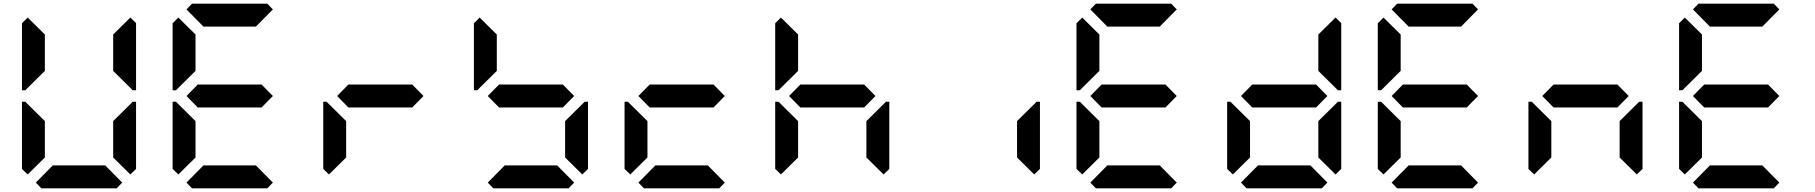

<svg xmlns="http://www.w3.org/2000/svg" viewBox="-20 -1020 9832 1040"><path d="M130 -75 99 -105V-469H117L130 -456L223 -364V-167ZM130 -544 117 -531H99V-894L130 -925L223 -833V-636ZM642 -31 612 0H204L174 -31L266 -124H550ZM686 -925 717 -895V-531H699L686 -544L593 -636V-833ZM686 -456 699 -469H717V-105L686 -75L593 -167V-364Z M946 -75 915 -105V-469H933L946 -456L1039 -364V-167ZM946 -544 933 -531H915V-894L946 -925L1039 -833V-636ZM1397 -562 1458 -500 1397 -438H1051L990 -500L1051 -562ZM990 -969 1020 -1000H1428L1458 -969L1366 -876H1082ZM1458 -31 1428 0H1020L990 -31L1082 -124H1366Z M1762 -75 1731 -105V-469H1749L1762 -456L1855 -364V-167ZM2213 -562 2274 -500 2213 -438H1867L1806 -500L1867 -562Z M2578 -544 2565 -531H2547V-894L2578 -925L2671 -833V-636ZM3029 -562 3090 -500 3029 -438H2683L2622 -500L2683 -562ZM3090 -31 3060 0H2652L2622 -31L2714 -124H2998ZM3134 -456 3147 -469H3165V-105L3134 -75L3041 -167V-364Z M3394 -75 3363 -105V-469H3381L3394 -456L3487 -364V-167ZM3845 -562 3906 -500 3845 -438H3499L3438 -500L3499 -562ZM3906 -31 3876 0H3468L3438 -31L3530 -124H3814Z M4210 -75 4179 -105V-469H4197L4210 -456L4303 -364V-167ZM4210 -544 4197 -531H4179V-894L4210 -925L4303 -833V-636ZM4661 -562 4722 -500 4661 -438H4315L4254 -500L4315 -562ZM4766 -456 4779 -469H4797V-105L4766 -75L4673 -167V-364Z M5582 -456 5595 -469H5613V-105L5582 -75L5489 -167V-364Z M5842 -75 5811 -105V-469H5829L5842 -456L5935 -364V-167ZM5842 -544 5829 -531H5811V-894L5842 -925L5935 -833V-636ZM6293 -562 6354 -500 6293 -438H5947L5886 -500L5947 -562ZM5886 -969 5916 -1000H6324L6354 -969L6262 -876H5978ZM6354 -31 6324 0H5916L5886 -31L5978 -124H6262Z M6658 -75 6627 -105V-469H6645L6658 -456L6751 -364V-167ZM7109 -562 7170 -500 7109 -438H6763L6702 -500L6763 -562ZM7170 -31 7140 0H6732L6702 -31L6794 -124H7078ZM7214 -925 7245 -895V-531H7227L7214 -544L7121 -636V-833ZM7214 -456 7227 -469H7245V-105L7214 -75L7121 -167V-364Z M7474 -75 7443 -105V-469H7461L7474 -456L7567 -364V-167ZM7474 -544 7461 -531H7443V-894L7474 -925L7567 -833V-636ZM7925 -562 7986 -500 7925 -438H7579L7518 -500L7579 -562ZM7518 -969 7548 -1000H7956L7986 -969L7894 -876H7610ZM7986 -31 7956 0H7548L7518 -31L7610 -124H7894Z M8290 -75 8259 -105V-469H8277L8290 -456L8383 -364V-167ZM8741 -562 8802 -500 8741 -438H8395L8334 -500L8395 -562ZM8846 -456 8859 -469H8877V-105L8846 -75L8753 -167V-364Z M9106 -75 9075 -105V-469H9093L9106 -456L9199 -364V-167ZM9106 -544 9093 -531H9075V-894L9106 -925L9199 -833V-636ZM9557 -562 9618 -500 9557 -438H9211L9150 -500L9211 -562ZM9150 -969 9180 -1000H9588L9618 -969L9526 -876H9242ZM9618 -31 9588 0H9180L9150 -31L9242 -124H9526Z"/></svg>

Font: DSEG7 Classic Mini
Style: Bold
Weight: 700
Designer: Keshikan(Twitter:@keshinomi_88pro)
Version: Version 0.46